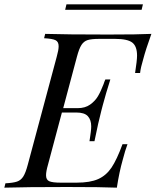

<svg xmlns="http://www.w3.org/2000/svg" viewBox="-55 -864 717 884"><path d="M642 -708Q616 -636 604 -590Q593 -554 590 -528H567Q576 -586 576 -608Q576 -651 554 -668Q532 -685 475 -685H402Q366 -685 348.5 -679.5Q331 -674 320 -657Q309 -640 299 -602L236 -366H302Q337 -366 360 -382.5Q383 -399 396 -421Q409 -443 422 -477Q425 -487 430 -498H453Q432 -432 418 -379L412 -356Q398 -303 380 -214H357L360 -234Q361 -241 363 -256Q365 -271 365 -282Q365 -312 349.5 -329Q334 -346 296 -346H230L166 -106Q157 -75 157 -57Q157 -36 172 -29.5Q187 -23 225 -23H298Q360 -23 397 -39.5Q434 -56 458.5 -92.5Q483 -129 509 -200H532Q521 -171 510 -128Q494 -72 483 0Q415 -3 254 -3Q62 -3 -35 0L-30 -20Q6 -22 23.5 -28Q41 -34 52 -51Q63 -68 73 -106L206 -602Q215 -634 215 -651Q215 -672 200.5 -679Q186 -686 148 -688L153 -708Q251 -705 443 -705Q583 -705 642 -708ZM597 -819H245L251 -844H603Z"/></svg>

Font: Playfair Display
Style: Italic
Weight: 400
Italic angle: -14°
Designer: Claus Eggers Sørensen
Foundry: Claus Eggers Sørensen
Version: Version 1.200; ttfautohint (v1.6)